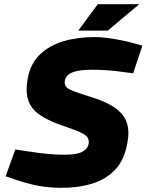

<svg xmlns="http://www.w3.org/2000/svg" viewBox="-20 -887 700 917"><path d="M273 10Q216 10 164.5 0.5Q113 -9 57 -28L7 -45L53 -173L114 -164Q157 -157 202.5 -152.5Q248 -148 286 -148Q346 -148 372 -161.5Q398 -175 403 -199Q406 -215 400 -227.5Q394 -240 369 -252.5Q344 -265 290 -283Q214 -308 171 -337.5Q128 -367 114.5 -409.5Q101 -452 113 -516Q127 -585 171.5 -627.5Q216 -670 283 -690Q350 -710 432 -710Q462 -710 495 -705.5Q528 -701 560 -694.5Q592 -688 617 -681L660 -669L616 -537L569 -543Q527 -549 490.5 -551.5Q454 -554 422 -554Q358 -554 326.5 -541.5Q295 -529 290 -503Q287 -486 294.5 -474.5Q302 -463 330.5 -452Q359 -441 417 -423Q491 -400 532.5 -369.5Q574 -339 586.5 -298.5Q599 -258 588 -203Q574 -123 530.5 -77Q487 -31 421.5 -10.5Q356 10 273 10ZM354 -741 447 -867H645L495 -741Z"/></svg>

Font: REM
Style: Bold Italic
Weight: 700
Italic angle: -11°
Designer: Octavio Pardo
Foundry: Ashler Design
Version: Version 1.005;gftools[0.9.28]